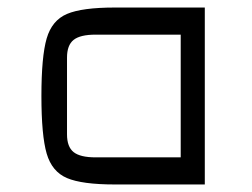

<svg xmlns="http://www.w3.org/2000/svg" viewBox="-20 -490 670 510"><path d="M524 0H285Q198 0 158 -17Q118 -34 104 -82Q90 -130 90 -235Q90 -340 104 -388Q118 -436 158 -453Q198 -470 285 -470H524ZM234 -398Q193 -398 175.5 -384Q158 -370 158 -337V-133Q158 -100 175.5 -86Q193 -72 234 -72H460V-398Z"/></svg>

Font: Changa Light
Style: Regular
Weight: 300
Designer: Eduardo Rodriguez Tunni
Foundry: Eduardo Rodriguez Tunni
Version: Version 2.002; ttfautohint (v1.5) -l 8 -r 50 -G 110 -x 14 -H